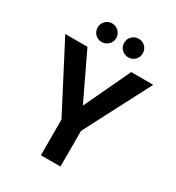

<svg xmlns="http://www.w3.org/2000/svg" viewBox="-209 -1021 1052 1147"><g transform="rotate(30 317.5 -447.5)"><path d="M250 0V-246L14 -700H167L319 -382L469 -700H621L385 -246V0ZM225 -767Q199 -767 180.5 -785.5Q162 -804 162 -831Q162 -858 180.5 -876.5Q199 -895 225 -895Q252 -895 271 -876.5Q290 -858 290 -831Q290 -804 271 -785.5Q252 -767 225 -767ZM409 -767Q382 -767 363.5 -785.5Q345 -804 345 -831Q345 -858 363.5 -876.5Q382 -895 409 -895Q436 -895 454.5 -876.5Q473 -858 473 -831Q473 -804 454.5 -785.5Q436 -767 409 -767Z"/></g></svg>

Font: DM Sans
Style: Bold
Weight: 700
Designer: Colophon Foundry, Jonny Pinhorn
Foundry: Colophon Foundry
Version: Version 4.004; ttfautohint (v1.8.4.7-5d5b)